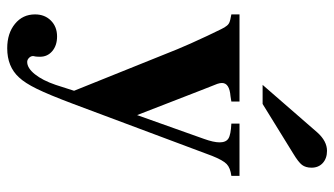

<svg xmlns="http://www.w3.org/2000/svg" viewBox="-220 -518 939 540"><g transform="rotate(90 250.0 -248.5)"><path d="M475.1 -452.1V-429.2Q452.6 -426.3 441.9 -416Q431.2 -405.8 418.9 -375L272.9 15.1Q246.6 85 230.2 118.2Q213.9 151.4 198.2 168Q168 201.2 116.2 201.2Q74.2 201.2 47.6 179.4Q21 157.7 21 123Q21 95.7 38.3 78.4Q55.7 61 83 61Q108.4 61 124.3 74.5Q140.1 87.9 140.1 108.9Q140.1 118.2 139.2 123Q138.2 126 138.2 128.9Q138.2 134.8 143.3 139.9Q148.4 145 154.8 145Q171.9 145 189.2 123.5Q206.5 102.1 219.2 64.9L235.8 13.2L119.1 -276.9Q105.5 -310.1 81.3 -361.6Q57.1 -413.1 55.2 -413.1Q50.8 -420.4 44.4 -423.3Q38.1 -426.3 21 -429.2V-452.1H266.1V-429.2L251 -426.8Q213.9 -423.8 213.9 -402.8Q213.9 -397 216.3 -389.9Q218.8 -382.8 233.9 -345.2L304.2 -164.1L371.1 -352.1Q380.9 -379.4 380.9 -396Q380.9 -414.1 370.1 -420.9Q359.4 -427.7 328.1 -429.2V-452.1ZM219.2 -517.1 353 -670.9Q377.4 -698.2 404.8 -698.2Q425.8 -698.2 439 -686.3Q452.1 -674.3 452.1 -654.8Q452.1 -638.2 444.3 -627.9Q436.5 -617.7 412.1 -603L272.9 -517.1Z"/></g></svg>

Font: Accordance
Style: Bold
Weight: 700
Version: Version 1.2 (build January 31, 2020) Miklal Software Solutio